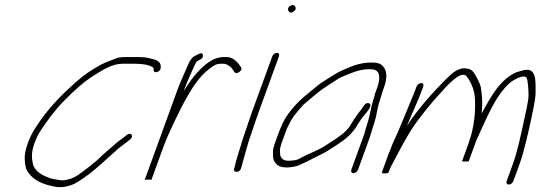

<svg xmlns="http://www.w3.org/2000/svg" viewBox="-20 -693 2179 774"><path d="M627.9 -420 627.8 -428C626.9 -444.3 610.9 -452.2 591 -456C571.7 -461.7 557.8 -463 533.5 -463H482.5C472.5 -463 463.2 -462 454.4 -460C435.5 -452.8 405.7 -442.4 386.2 -432C351 -412.5 317.4 -390.6 287.1 -363C238.9 -321 184.3 -266.7 144.1 -209C122.2 -177.6 106.7 -155.9 91.7 -114.5C82.4 -89 78.4 -68.2 79.8 -49C80.6 -27 84.3 -7.8 96.8 6C117.3 34.2 152.1 50 198.5 59C228.1 65.9 265.1 57.7 290.7 42C323 22.6 360.9 -7.3 389 -33C410.8 -53.5 434.3 -72.8 455.8 -93C470.3 -104.7 480.1 -111.3 494.8 -123L504.7 -131C521.5 -144.3 508.1 -162.3 491.2 -149L481.3 -141C466.5 -129.1 454.3 -122.6 440.7 -109C418 -89.5 393.9 -69.5 372.5 -48C356.5 -34 330.4 -13.5 312 0C287.6 19 266.3 31.1 233.6 34C227 34 220.5 33.3 214.4 32C200.7 29.6 183.2 27.7 174 22C145.3 12.3 117.4 -6.2 112.4 -34C107.4 -56.5 105.9 -79.5 119 -115.5C127 -137.4 134.4 -153 145.5 -169C169.6 -206 205.9 -254.5 236.7 -285C276.2 -325.5 315.1 -361.8 361.1 -390.5C391.5 -409.5 432.5 -436 472.7 -436H523.7C550.3 -436 578.3 -432.6 594 -423C600.3 -419.1 599.1 -417.1 599.2 -410C600.1 -394 628.7 -404 627.9 -420Z M590.4 32 629.3 -75C646.7 -122.8 656.9 -148.1 680.7 -197C682.2 -201 683.9 -205 686.1 -209C702.2 -242.3 713.8 -265.5 720.9 -278.5C750 -332.1 782.5 -385.3 825.8 -417C841.1 -428.3 850.7 -436 869.7 -436H883.7C887 -436 891.8 -434.3 897.9 -431C913.2 -422.5 917.5 -414.3 925.3 -402C934.1 -390.3 960.7 -409.8 951.6 -422C942.6 -436.2 922.8 -463 894.5 -463H877.5C850.3 -460.4 834.6 -452.1 812.7 -436C776.3 -407.6 747.4 -369.5 720.7 -326L722.8 -332C732.5 -358.6 743 -380.9 753 -404L764.5 -430C767.6 -436.7 770.3 -441.3 772.6 -444C773.1 -445.3 774.6 -446.7 777.1 -448C788.2 -452.7 800.2 -458.1 797.9 -471C795.6 -483.9 782.7 -476.8 772.4 -471C755.3 -463.7 747.3 -452.9 738.6 -433L726.8 -406C716.7 -382.8 705.8 -359.4 696.2 -333L563.4 32L576.7 31H583.2C586.7 31 588.2 31.4 590.4 32Z M1077.6 -466 993.5 -235C983.8 -208.3 973.1 -173.3 963.9 -148C959.5 -136 955.3 -122.7 951.3 -108C941.7 -77.7 931.3 -46.3 925.9 -19L923.4 -12C919.8 6.1 948.5 2 951.1 -14L953.6 -21C954.7 -25.7 956.7 -33 959.6 -43C969.2 -75 978.4 -113.7 990.9 -148C1000.4 -174.2 1010.5 -207.4 1020.5 -235L1104.6 -466C1107.4 -473.7 1103.7 -480 1096.2 -480C1088.7 -480 1080.4 -473.7 1077.6 -466ZM1142.6 -650C1146.6 -643.6 1151 -637.8 1163.3 -646.5C1175.5 -655.1 1172.6 -662.5 1168.5 -669C1159.8 -680.7 1133.4 -662.3 1142.6 -650Z M1423.3 -9 1468.4 -133C1471.3 -141 1473.7 -148.3 1475.4 -155C1477.6 -161 1479.5 -167 1481 -173C1483.6 -180.3 1486.1 -188 1488.3 -196L1495.1 -220C1500.5 -245.9 1503.5 -267.8 1513.4 -295C1517.6 -306.7 1518.3 -314.2 1521.9 -324L1527.4 -339C1540.4 -374.8 1540.9 -401.7 1528.4 -420C1518.1 -435 1506.8 -441 1477.5 -441C1427.5 -441 1388.6 -422.7 1350.4 -405C1331.7 -396.3 1318.6 -385.6 1298.1 -374C1277 -360.2 1267.1 -354.7 1250.8 -340L1233.7 -326C1228 -321.3 1219.9 -314.7 1209.4 -306C1182.4 -283.7 1161.8 -260.9 1140.4 -232C1125.8 -212.2 1112.4 -182.5 1102.8 -156L1089.3 -119C1082.4 -100 1080.4 -92.5 1080.4 -78C1081 -62 1079.4 -50.9 1087.6 -40C1096.5 -25.9 1109.7 -18 1136.6 -18C1150.4 -18 1172.4 -21.3 1183.5 -26C1205.9 -35.5 1228.8 -47.4 1251.5 -59L1271.1 -69C1285.4 -75.6 1295.9 -81.6 1308.8 -90C1346.4 -114.6 1386.8 -137.4 1413.8 -178L1423.6 -194C1426.9 -199.3 1430.6 -205 1434.8 -211C1443.4 -225.1 1488.7 -268 1468.1 -276.5C1460.9 -279.5 1454 -276.7 1447.5 -268C1438.8 -255.4 1433.8 -247.5 1423.9 -236C1412 -219.9 1400.6 -202.1 1390 -184C1372.2 -158.6 1347.4 -142.4 1322.4 -126L1299.4 -111C1278.3 -95.5 1252.6 -85.2 1228.9 -74C1211.9 -67.5 1195.9 -57.7 1180.2 -50C1172.4 -47.3 1155.1 -45 1146.4 -45C1140.4 -45 1135.5 -45.3 1131.7 -46L1121.2 -50C1116.5 -53.6 1109.2 -62.5 1109.5 -70C1109 -76.8 1107.1 -91.1 1110.8 -101C1111.5 -105 1113.4 -111 1116.3 -119L1135.6 -172C1138 -176.7 1140.8 -182.5 1144 -189.5C1159.7 -223.7 1181.2 -245.6 1202.3 -270C1211.5 -278.5 1237.4 -300 1247.1 -308L1264.2 -322C1283.8 -338 1315.3 -356.4 1337 -371C1343.4 -375.7 1349.4 -379.3 1355 -382C1389.8 -395.3 1423.6 -414 1467.7 -414C1473 -414 1478.6 -413.7 1484.3 -413C1513.9 -408.6 1513.4 -374.7 1500.4 -339L1495.7 -326C1490.3 -314.6 1490.7 -306.9 1486.4 -295C1476.6 -268 1474.2 -243 1467.3 -218L1460.6 -194C1458.4 -186 1456.2 -179 1454 -173L1448.7 -153L1396.3 -9C1393.5 -1.3 1397.2 5 1404.7 5C1412.2 5 1420.5 -1.3 1423.3 -9Z M1681.8 -332 1686.2 -344C1689 -351.7 1685.3 -358 1677.8 -358C1670.3 -358 1662 -351.7 1659.2 -344L1654.8 -332C1651.9 -324 1648.2 -314.7 1643.6 -304C1616.9 -241.3 1589.8 -170.3 1560.7 -109L1554.8 -93C1551.8 -86.3 1549.1 -80 1546.9 -74L1519.3 2C1518.3 4.7 1522.3 6 1531.3 6C1540.3 6 1545.3 4.7 1546.3 2C1552.3 -14.6 1559.1 -28.2 1568.4 -45C1590 -85.1 1611.3 -127.5 1639.6 -172C1666.3 -213.9 1722.7 -282.9 1750.1 -312C1771.9 -335.2 1839.8 -418.6 1862.4 -383C1865.9 -379.7 1870.6 -372.2 1876.7 -360.5C1891.3 -332.5 1895.7 -307.6 1895.3 -270L1894.3 -237C1892.2 -210.5 1887 -167.5 1874 -132C1871.6 -123.3 1868.3 -113.3 1864.1 -102L1842.3 -42H1869.3L1899.9 -126C1927.2 -186.2 1958.4 -259.1 1989.7 -305.5C2005.6 -329.1 2026.7 -354.4 2047.9 -368C2058.2 -374.6 2095.1 -394.3 2102.9 -379C2109.4 -365.2 2110.4 -323.9 2110.7 -307C2110.1 -284.9 2098.5 -234.7 2092.3 -207C2081.4 -156.3 2066.5 -83.7 2046.9 -30L2022.5 37C2019.7 44.7 2023.4 51 2030.9 51C2038.5 51 2046.7 44.7 2049.5 37L2073.9 -30C2093.4 -83.5 2109.8 -160.3 2121 -211.5C2127.3 -240.5 2138.9 -294.1 2139 -316C2138.3 -352.6 2147.4 -424.3 2091.2 -410C2078 -406.7 2067.6 -403.7 2060 -401C1995.5 -371.2 1962.3 -309.3 1921.9 -236C1922.4 -239.3 1922.5 -242.3 1922.2 -245C1926.4 -282 1922.6 -315.2 1917.6 -345C1913.5 -359.5 1896.2 -394.1 1887 -404C1882.6 -410 1875.4 -414 1865.4 -416C1830 -425.1 1799.7 -396 1778.1 -374C1729 -324.9 1665.1 -255.1 1620.7 -186L1621.4 -188C1641.2 -236.3 1664.3 -283.7 1681.8 -332Z"/></svg>

Font: Take Off
Style: Drunk
Weight: 400
Foundry: Cannot Into Space Fonts
Version: Version 0.89